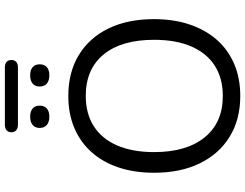

<svg xmlns="http://www.w3.org/2000/svg" viewBox="-131 -890 1029 807"><g transform="rotate(-90 383.5 -486.5)"><path d="M383.5 8.9Q285.2 8.9 212.6 -35.5Q140.1 -80 100.5 -161.2Q60.9 -242.5 60.9 -353Q60.9 -436.5 83.3 -503Q105.7 -569.5 147.8 -616.5Q189.9 -663.5 249.5 -688.7Q309.1 -713.9 383.5 -713.9Q482.7 -713.9 555.3 -670Q627.9 -626 667.2 -545.3Q706.6 -464.5 706.6 -354Q706.6 -270.5 683.9 -203.5Q661.2 -136.5 619.1 -89Q577 -41.5 517.4 -16.3Q457.8 8.9 383.5 8.9ZM383.5 -64.5Q458.5 -64.5 511.2 -98.5Q563.8 -132.4 591.8 -197.1Q619.7 -261.8 619.7 -353Q619.7 -490 558.3 -565.2Q496.8 -640.5 383.5 -640.5Q309.4 -640.5 256.5 -606.8Q203.6 -573 175.7 -508.6Q147.7 -444.1 147.7 -353Q147.7 -217 209.7 -140.8Q271.6 -64.5 383.5 -64.5ZM262.5 -925.6Q247.8 -925.6 239.4 -932.9Q231.1 -940.3 231.1 -953Q231.1 -966.3 239.4 -973.4Q247.8 -980.5 262.5 -980.5H503.5Q518.7 -980.5 526.8 -973.4Q534.9 -966.3 534.9 -953Q534.9 -940.3 526.8 -932.9Q518.7 -925.6 503.5 -925.6ZM296.4 -793.6Q274.3 -793.6 261.8 -804.2Q249.3 -814.8 249.3 -834.1Q249.3 -853.4 261.8 -863.8Q274.3 -874.2 296.4 -874.2Q319 -874.2 331 -863.8Q343 -853.4 343 -834.1Q343 -814.8 331 -804.2Q319 -793.6 296.4 -793.6ZM470.6 -793.6Q448 -793.6 435.7 -804.2Q423.4 -814.8 423.4 -834.1Q423.4 -853.4 435.7 -863.8Q448 -874.2 470.6 -874.2Q492.7 -874.2 504.7 -863.8Q516.7 -853.4 516.7 -834.1Q516.7 -814.8 504.9 -804.2Q493.1 -793.6 470.6 -793.6Z"/></g></svg>

Font: Nunito ExtraLight
Style: Regular
Weight: 200
Designer: Vernon Adams
Foundry: Vernon Adams
Version: Version 3.602